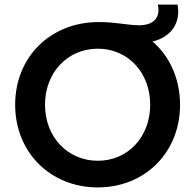

<svg xmlns="http://www.w3.org/2000/svg" viewBox="-20 -806 849 836"><path d="M406 10C611 10 764 -142 764 -350C764 -464 717 -564 644 -625C713 -642 756 -689 756 -756C756 -766 755 -776 753 -786H667C669 -778 670 -770 670 -763C670 -720 639 -696 587 -696C537 -696 484 -710 410 -710C200 -710 46 -558 46 -350C46 -143 199 10 406 10ZM406 -106C275 -106 176 -209 176 -350C176 -491 275 -594 406 -594C536 -594 634 -491 634 -350C634 -209 536 -106 406 -106Z"/></svg>

Font: Chess Sans SemiBold
Style: Regular
Weight: 600
Designer: Wolf Bōese
Foundry: Wolf Bōese
Version: Version 7.223;Glyphs 3.3 (3306)